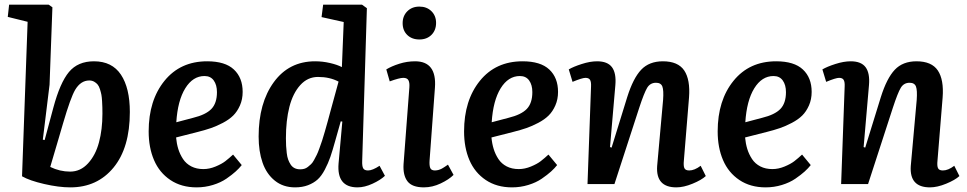

<svg xmlns="http://www.w3.org/2000/svg" viewBox="-20 -787 4133 821"><path d="M280.8 14.2Q231.4 14.2 168.9 -0.2Q106.4 -14.6 74.2 -33.2L98.1 -693.8L13.2 -714.8L19 -767.1H188L204.1 -755.9L191.9 -424.8L163.1 -189.9L170.9 -188L208 -326.2Q236.8 -433.6 274.9 -479.2Q313 -524.9 381.8 -524.9Q459 -524.9 497.1 -467.8Q535.2 -410.6 535.2 -308.1Q535.2 -155.3 465.6 -70.6Q396 14.2 280.8 14.2ZM361.8 -442.9Q325.2 -442.9 301.3 -402.8Q281.7 -369.1 250 -260.7Q246.6 -249.5 239.7 -225.6Q233.9 -206.1 231 -195.8L194.8 -73.2Q235.8 -53.2 279.8 -53.2Q324.2 -53.2 356.4 -88.4Q388.7 -123.5 403.3 -178.5Q418 -233.4 418 -300.8Q418 -318.4 417.7 -327.6Q417.5 -336.9 416.5 -354.2Q415.5 -371.6 413.6 -381.8Q411.6 -392.1 407.5 -405.3Q403.3 -418.5 397.5 -425.5Q391.6 -432.6 382.6 -437.7Q373.5 -442.9 361.8 -442.9Z M865.7 -524.9Q942.9 -524.9 980.2 -489.7Q1017.6 -454.6 1017.6 -394Q1017.6 -362.3 1006.1 -336.2Q994.6 -310.1 977.3 -293Q960 -275.9 933.1 -261.7Q906.2 -247.6 882.1 -239.3Q857.9 -231 826.7 -223.1L732.9 -199.2Q735.4 -172.4 742.4 -149.7Q749.5 -127 762.7 -106.9Q775.9 -86.9 798.1 -75.4Q820.3 -64 849.6 -64Q875.5 -64 901.9 -75Q928.2 -85.9 943.4 -97.7Q958.5 -109.4 976.6 -126L1013.7 -81.1Q1002.9 -67.4 987.5 -53.5Q972.2 -39.6 948 -22.9Q923.8 -6.3 890.4 3.9Q856.9 14.2 820.8 14.2Q755.4 14.2 708.5 -17.3Q661.6 -48.8 638.7 -102.3Q615.7 -155.8 615.7 -225.1Q615.7 -357.9 683.3 -441.4Q751 -524.9 865.7 -524.9ZM907.7 -393.1Q907.7 -423.8 894 -442.9Q880.4 -461.9 854.5 -461.9Q804.7 -461.9 772.2 -409.4Q739.7 -356.9 733.9 -264.2L805.7 -283.2Q859.9 -296.4 883.8 -321Q907.7 -345.7 907.7 -393.1Z M1528.8 -100.1Q1527.8 -76.7 1533 -67.4Q1538.1 -58.1 1553.7 -58.1Q1572.8 -58.1 1603 -78.1L1626 -35.2Q1606.9 -17.1 1573 -1.5Q1539.1 14.2 1508.8 14.2Q1419.4 14.2 1427.7 -87.9L1443.8 -267.1L1437 -268.1L1414.1 -187Q1402.3 -144 1392.8 -116.5Q1383.3 -88.9 1368.9 -61.5Q1354.5 -34.2 1337.9 -19.3Q1321.3 -4.4 1297.1 4.9Q1272.9 14.2 1241.7 14.2Q1190.9 14.2 1155.3 -14.4Q1119.6 -43 1102.8 -91.3Q1085.9 -139.6 1085.9 -203.1Q1085.9 -346.7 1150.9 -435.8Q1215.8 -524.9 1327.6 -524.9Q1359.4 -524.9 1390.9 -517.6Q1422.4 -510.3 1441.9 -500L1449.7 -692.9L1355 -713.9L1361.8 -767.1H1527.8L1548.8 -752ZM1263.7 -63Q1272.9 -63 1281 -65.2Q1289.1 -67.4 1296.4 -73.2Q1303.7 -79.1 1310.1 -85Q1316.4 -90.8 1323 -103Q1329.6 -115.2 1334.5 -125Q1339.4 -134.8 1345.9 -153.1Q1352.5 -171.4 1357.2 -185.3Q1361.8 -199.2 1368.9 -223.9Q1376 -248.5 1380.9 -266.4Q1385.7 -284.2 1394 -314.9L1427.7 -438Q1390.1 -458 1339.8 -458Q1295.4 -458 1263.9 -423.1Q1232.4 -388.2 1217.5 -330.1Q1202.6 -272 1202.6 -195.8Q1202.6 -177.2 1203.4 -163.3Q1204.1 -149.4 1206.1 -132.8Q1208 -116.2 1212.2 -104.7Q1216.3 -93.3 1222.9 -83.3Q1229.5 -73.2 1239.7 -68.1Q1250 -63 1263.7 -63Z M1701.7 -688Q1701.7 -718.8 1721.7 -738.8Q1741.7 -758.8 1773.4 -758.8Q1804.7 -758.8 1824.7 -739.3Q1844.7 -719.7 1844.7 -689Q1844.7 -657.7 1825 -637.9Q1805.2 -618.2 1773.4 -618.2Q1741.2 -618.2 1721.4 -637.5Q1701.7 -656.7 1701.7 -688ZM1730.5 -414.1Q1731.9 -434.1 1726.3 -444.1Q1720.7 -454.1 1704.6 -454.1Q1688 -454.1 1646.5 -439L1631.8 -490.2Q1654.3 -503.9 1687.3 -514.4Q1720.2 -524.9 1754.9 -524.9Q1848.1 -524.9 1839.8 -412.1L1816.9 -101.1Q1815.4 -79.1 1819.8 -68.6Q1824.2 -58.1 1839.8 -58.1Q1843.8 -58.1 1847.7 -58.8Q1851.6 -59.6 1854.5 -60.1Q1857.4 -60.5 1862.1 -62.7Q1866.7 -64.9 1868.7 -65.7Q1870.6 -66.4 1875.7 -69.8Q1880.9 -73.2 1881.8 -73.7Q1882.8 -74.2 1888.9 -78.4Q1895 -82.5 1895.5 -83L1919.4 -39.1Q1899.9 -19.5 1864.5 -2.7Q1829.1 14.2 1792.5 14.2Q1742.2 14.2 1722.4 -11.7Q1702.6 -37.6 1705.6 -85Z M2214.4 -524.9Q2291.5 -524.9 2328.9 -489.7Q2366.2 -454.6 2366.2 -394Q2366.2 -362.3 2354.7 -336.2Q2343.3 -310.1 2325.9 -293Q2308.6 -275.9 2281.7 -261.7Q2254.9 -247.6 2230.7 -239.3Q2206.5 -231 2175.3 -223.1L2081.5 -199.2Q2084 -172.4 2091.1 -149.7Q2098.1 -127 2111.3 -106.9Q2124.5 -86.9 2146.7 -75.4Q2168.9 -64 2198.2 -64Q2224.1 -64 2250.5 -75Q2276.9 -85.9 2292 -97.7Q2307.1 -109.4 2325.2 -126L2362.3 -81.1Q2351.6 -67.4 2336.2 -53.5Q2320.8 -39.6 2296.6 -22.9Q2272.5 -6.3 2239 3.9Q2205.6 14.2 2169.4 14.2Q2104 14.2 2057.1 -17.3Q2010.3 -48.8 1987.3 -102.3Q1964.4 -155.8 1964.4 -225.1Q1964.4 -357.9 2032 -441.4Q2099.6 -524.9 2214.4 -524.9ZM2256.3 -393.1Q2256.3 -423.8 2242.7 -442.9Q2229 -461.9 2203.1 -461.9Q2153.3 -461.9 2120.8 -409.4Q2088.4 -356.9 2082.5 -264.2L2154.3 -283.2Q2208.5 -296.4 2232.4 -321Q2256.3 -345.7 2256.3 -393.1Z M2998 -34.2Q2979.5 -17.1 2941.4 -1.5Q2903.3 14.2 2872.1 14.2Q2783.7 14.2 2790 -77.1L2815.4 -359.9Q2818.4 -400.9 2812.3 -417Q2806.2 -433.1 2785.2 -433.1Q2760.3 -433.1 2747.3 -411.6Q2734.4 -390.1 2713.4 -326.2L2607.4 0H2492.2L2507.3 -417Q2508.3 -436.5 2503.2 -445.3Q2498 -454.1 2483.4 -454.1Q2469.7 -454.1 2428.2 -437L2412.1 -490.2Q2432.1 -502 2467.8 -513.4Q2503.4 -524.9 2533.2 -524.9Q2578.1 -524.9 2596.9 -499.5Q2615.7 -474.1 2611.3 -422.9L2588.4 -158.2L2595.2 -155.8L2662.1 -372.1Q2687.5 -452.6 2721.7 -488.8Q2755.9 -524.9 2814.5 -524.9Q2879.4 -524.9 2905.8 -485.6Q2932.1 -446.3 2926.3 -370.1L2904.3 -101.1Q2901.9 -77.6 2906.5 -67.9Q2911.1 -58.1 2927.2 -58.1Q2949.7 -58.1 2976.1 -78.1Z M3298.8 -524.9Q3376 -524.9 3413.3 -489.7Q3450.7 -454.6 3450.7 -394Q3450.7 -362.3 3439.2 -336.2Q3427.7 -310.1 3410.4 -293Q3393.1 -275.9 3366.2 -261.7Q3339.4 -247.6 3315.2 -239.3Q3291 -231 3259.8 -223.1L3166 -199.2Q3168.5 -172.4 3175.5 -149.7Q3182.6 -127 3195.8 -106.9Q3209 -86.9 3231.2 -75.4Q3253.4 -64 3282.7 -64Q3308.6 -64 3335 -75Q3361.3 -85.9 3376.5 -97.7Q3391.6 -109.4 3409.7 -126L3446.8 -81.1Q3436 -67.4 3420.7 -53.5Q3405.3 -39.6 3381.1 -22.9Q3356.9 -6.3 3323.5 3.9Q3290 14.2 3253.9 14.2Q3188.5 14.2 3141.6 -17.3Q3094.7 -48.8 3071.8 -102.3Q3048.8 -155.8 3048.8 -225.1Q3048.8 -357.9 3116.5 -441.4Q3184.1 -524.9 3298.8 -524.9ZM3340.8 -393.1Q3340.8 -423.8 3327.1 -442.9Q3313.5 -461.9 3287.6 -461.9Q3237.8 -461.9 3205.3 -409.4Q3172.9 -356.9 3167 -264.2L3238.8 -283.2Q3293 -296.4 3316.9 -321Q3340.8 -345.7 3340.8 -393.1Z M4082.5 -34.2Q4064 -17.1 4025.9 -1.5Q3987.8 14.2 3956.5 14.2Q3868.2 14.2 3874.5 -77.1L3899.9 -359.9Q3902.8 -400.9 3896.7 -417Q3890.6 -433.1 3869.6 -433.1Q3844.7 -433.1 3831.8 -411.6Q3818.8 -390.1 3797.9 -326.2L3691.9 0H3576.7L3591.8 -417Q3592.8 -436.5 3587.6 -445.3Q3582.5 -454.1 3567.9 -454.1Q3554.2 -454.1 3512.7 -437L3496.6 -490.2Q3516.6 -502 3552.2 -513.4Q3587.9 -524.9 3617.7 -524.9Q3662.6 -524.9 3681.4 -499.5Q3700.2 -474.1 3695.8 -422.9L3672.9 -158.2L3679.7 -155.8L3746.6 -372.1Q3772 -452.6 3806.2 -488.8Q3840.3 -524.9 3898.9 -524.9Q3963.9 -524.9 3990.2 -485.6Q4016.6 -446.3 4010.7 -370.1L3988.8 -101.1Q3986.3 -77.6 3991 -67.9Q3995.6 -58.1 4011.7 -58.1Q4034.2 -58.1 4060.5 -78.1Z"/></svg>

Font: Literata Book SemiBold
Style: Italic
Weight: 600
Italic angle: -3°
Designer: Latin by Veronika Burian and Jose Scaglione. Greek by Irene Vlachou. Cyrillic by Vera Evstafieva
Foundry: TypeTogether
Version: Version 1.003;PS 001.003;hotconv 1.0.88;makeotf.lib2.5.64775